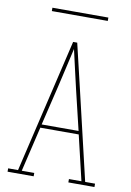

<svg xmlns="http://www.w3.org/2000/svg" viewBox="-97 -954 694 1014"><g transform="rotate(10 250.0 -447.0)"><path d="M17 0V-18H70L239 -735H261L319 -490L430 -18H483V0H343V-18H410L353 -259H147L90 -18H157V0ZM151 -277H349L298 -490Q286 -542 274 -594Q262 -646 250 -699Q238 -646 226 -594Q214 -542 202 -490ZM100 -876V-894H400V-876Z"/></g></svg>

Font: Iosevka Slab Thin
Style: Regular
Weight: 100
Monospace: yes
Designer: Belleve Invis
Foundry: Belleve Invis
Version: Version 11.1.0; ttfautohint (v1.8.3)